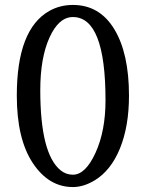

<svg xmlns="http://www.w3.org/2000/svg" viewBox="-20 -748 590 777"><path d="M275 -728Q383 -728 442.5 -630Q502 -532 502 -361Q502 -237 465.5 -147.5Q429 -58 363 -18Q318 9 275 9Q177 9 112.5 -88.5Q48 -186 48 -361Q48 -630 180 -704Q223 -728 275 -728ZM275 -41Q326 -41 366.5 -129.5Q407 -218 407 -342Q407 -679 275 -679Q218 -679 180.5 -596.5Q143 -514 143 -383Q143 -126 225 -59Q247 -41 275 -41Z"/></svg>

Font: Sawarabi Mincho
Style: Regular
Weight: 400
Version: Version 1.00